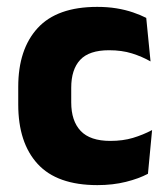

<svg xmlns="http://www.w3.org/2000/svg" viewBox="-20 -525 487 558"><path d="M263 13Q146 13 89.5 -48.5Q33 -110 33 -221.5V-272.5Q33 -382 89.5 -443.5Q146 -505 262.5 -505Q292.5 -505 318.5 -500.8Q344.5 -496.5 366.5 -489Q388.5 -481.5 405 -473L417.5 -346.5Q393 -360.5 363.5 -369.8Q334 -379 297 -379Q239 -379 213 -351Q187 -323 187 -270V-227.5Q187 -173.5 214.5 -144.5Q242 -115.5 300.5 -115.5Q337 -115.5 366.2 -124.2Q395.5 -133 422 -147L410 -20Q384 -6 346 3.5Q308 13 263 13Z"/></svg>

Font: Anek Gujarati Medium
Style: Bold
Weight: 700
Version: Version 1.003